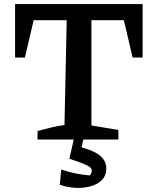

<svg xmlns="http://www.w3.org/2000/svg" viewBox="-20 -684 754 941"><path d="M679 -664V-402H630L587 -585H428V-69L560 -47V0H164V-42Q198 -51 230.5 -59Q263 -67 296 -71L307 -585H145L102 -402H54V-664ZM273 222 280 147Q317 159 350.5 166Q384 173 420 176Q424 172 427 165.5Q430 159 430 154Q430 144 421.5 136Q413 128 389 118.5Q365 109 320 94L350 31Q431 49 466 75.5Q501 102 501 142Q501 183 469.5 207Q438 231 386 236Q334 241 273 222ZM345 -16H392L367 94H320Z"/></svg>

Font: Piazzolla Thin
Style: Bold
Weight: 700
Version: Version 2.005